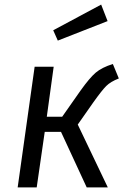

<svg xmlns="http://www.w3.org/2000/svg" viewBox="-20 -817 547 837"><path d="M498 -475Q462 -461 443 -442Q424 -423 387 -371L319 -274L450 0H358L246 -242H175L140 0H57L131 -526H214L184 -308H251L331 -422Q371 -478 397.5 -500.5Q424 -523 472 -538ZM449 -725 232 -640 212 -685 421 -797Z"/></svg>

Font: FiraGO Book
Style: Italic
Weight: 350
Italic angle: -8°
Designer: bBox Type GmbH
Foundry: bBox Type GmbH
Version: Version 1.001